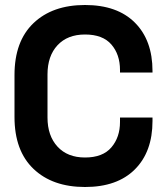

<svg xmlns="http://www.w3.org/2000/svg" viewBox="-20 -734 660 768"><path d="M38 -266V-434Q38 -569 114 -641.5Q190 -714 320 -714Q449 -714 519.5 -643.5Q590 -573 590 -450V-444H460V-454Q460 -516 425.5 -556Q391 -596 320 -596Q250 -596 210 -553Q170 -510 170 -436V-264Q170 -191 210 -147.5Q250 -104 320 -104Q391 -104 425.5 -144.5Q460 -185 460 -246V-264H590V-250Q590 -127 519.5 -56.5Q449 14 320 14Q190 14 114 -58.5Q38 -131 38 -266Z"/></svg>

Font: Space Grotesk Frontify
Style: Bold
Weight: 700
Designer: Florian Karsten
Version: Version 2.000